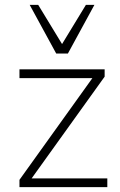

<svg xmlns="http://www.w3.org/2000/svg" viewBox="-20 -769 494 789"><path d="M60 0V-30L369 -461V-448H60V-484H410V-454L100 -22V-36H421V0ZM211 -549 102 -749H137L235 -588L333 -749H368L259 -549Z"/></svg>

Font: Nunito Sans 12pt ExtraLight
Style: Regular
Weight: 200
Version: Version 3.101;gftools[0.9.27]